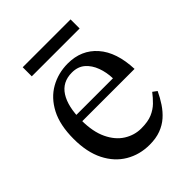

<svg xmlns="http://www.w3.org/2000/svg" viewBox="-180 -712 823 823"><g transform="rotate(-45 232.0 -300.0)"><path d="M247 10Q187 10 138.5 -18.5Q90 -47 62 -102.5Q34 -158 34 -238Q34 -322 62.5 -376.5Q91 -431 139 -458Q187 -485 245 -485Q327 -485 377 -428Q427 -371 431 -266H106L105 -303H337Q336 -340 324 -372.5Q312 -405 289 -425Q266 -445 230 -445Q172 -445 143 -399.5Q114 -354 114 -271Q114 -202 136 -156Q158 -110 194 -87.5Q230 -65 271 -65Q312 -65 337.5 -76Q363 -87 381 -104.5Q399 -122 415 -143L434 -129Q421 -101 404 -75.5Q387 -50 365.5 -31Q344 -12 315 -1Q286 10 247 10ZM387 -555H97V-610H387Z"/></g></svg>

Font: STIX Two Text
Style: Regular
Weight: 400
Designer: Ross Mills, John Hudson & Paul Hanslow, Tiro Typeworks Ltd; with prior portions MicroPress Inc., and Coen Hoffman.
Foundry: Tiro Typeworks Ltd
Version: Version 2.13 b171